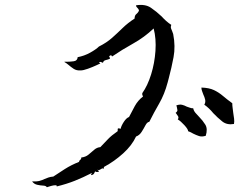

<svg xmlns="http://www.w3.org/2000/svg" viewBox="-20 -782 1040 796"><path d="M698 -641Q708 -590 699.5 -545Q691 -500 680 -459Q679 -454 677.5 -449.5Q676 -445 675 -440Q662 -391 640 -353Q618 -315 599 -277Q590 -276 583 -262.5Q576 -249 567 -235Q558 -221 544 -216Q527 -179 490.5 -146Q454 -113 413 -91Q411 -91 410.5 -87.5Q410 -84 410 -82Q406 -85 403 -83.5Q400 -82 397 -80Q394 -78 391 -77Q388 -76 384 -79Q386 -75 390 -73Q391 -69 382.5 -69Q374 -69 375 -73Q374 -70 370.5 -63.5Q367 -57 358 -56Q357 -59 359 -61Q361 -63 361 -65Q324 -46 290 -32.5Q256 -19 215 -9Q217 -14 209.5 -14Q202 -14 191.5 -11Q181 -8 175 -6Q174 -6 174 -6Q171 -12 159 -12.5Q147 -13 134 -16Q121 -19 113 -30Q132 -29 143.5 -32Q155 -35 165 -40Q172 -43 180.5 -46Q189 -49 201 -50Q222 -64 248.5 -81Q275 -98 308 -111Q307 -114 311 -118Q313 -119 315 -121.5Q317 -124 317 -129Q335 -131 347 -141Q359 -151 370.5 -161Q382 -171 396 -172Q413 -190 428 -205.5Q443 -221 465 -236Q468 -237 468 -240Q468 -243 468 -246Q468 -247 468 -248Q471 -251 474 -250Q477 -248 480 -248Q483 -261 493.5 -277Q504 -293 515 -297Q526 -319 539 -342.5Q552 -366 573 -382Q572 -384 570.5 -387.5Q569 -391 570 -396Q592 -427 606.5 -473.5Q621 -520 624.5 -571Q628 -622 617 -664Q578 -627 532 -601.5Q486 -576 445 -548Q443 -549 442 -552Q440 -555 436 -551Q431 -550 434 -545Q437 -541 436 -539Q429 -535 419 -533Q409 -531 407 -522Q404 -522 401 -524Q397 -526 393 -525Q389 -525 392.5 -522Q396 -519 396 -519Q396 -519 380 -511.5Q364 -504 344.5 -497Q325 -490 314 -490Q297 -489 285 -497Q273 -505 264 -513Q259 -517 255 -520Q251 -523 247 -525Q246 -527 258 -526Q270 -526 285.5 -528Q301 -530 302 -545Q329 -550 353.5 -563.5Q378 -577 390 -589Q422 -605 444.5 -625Q467 -645 488.5 -666Q510 -687 538 -705Q538 -718 545 -723.5Q552 -729 556 -737Q556 -742 554 -744Q552 -746 550 -749Q548 -751 546 -753.5Q544 -756 544 -760Q582 -766 605.5 -750Q629 -734 650 -714Q659 -704 669 -695Q679 -686 690 -679Q687 -671 689 -664.5Q691 -658 694 -652Q697 -645 698 -641ZM950 -268Q921 -263 901.5 -278.5Q882 -294 864 -313Q856 -323 846.5 -332Q837 -341 827 -348Q833 -358 830.5 -369Q828 -380 823 -390Q820 -398 817.5 -405Q815 -412 815 -419Q847 -418 867 -408.5Q887 -399 904 -384.5Q921 -370 943 -354Q943 -344 944.5 -334Q946 -324 947 -314Q949 -302 950.5 -290Q952 -278 950 -268ZM833 -219Q817 -214 805 -218Q793 -222 781 -228Q776 -231 771 -233.5Q766 -236 760 -238Q760 -246 744.5 -263Q729 -280 717 -287Q722 -294 718 -300.5Q714 -307 710 -312Q709 -313 708 -314Q716 -320 715.5 -325.5Q715 -331 713 -339Q712 -343 711 -345Q725 -350 735 -347.5Q745 -345 754 -340Q761 -338 767 -335.5Q773 -333 781 -333Q783 -323 790 -314.5Q797 -306 806 -297Q820 -283 831 -265.5Q842 -248 833 -219Z"/></svg>

Font: Yuji Mai
Style: Regular
Weight: 400
Designer: Kataoka Yuji
Foundry: Kinuta Font Factory
Version: Version 3.002